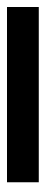

<svg xmlns="http://www.w3.org/2000/svg" viewBox="194 -176 133 562"><g transform="rotate(-90 261.0 105.5)"><path d="M9 152H522V59H9Z"/></g></svg>

Font: SpinnyJost
Style: Bold
Weight: 700
Version: Version 3.710